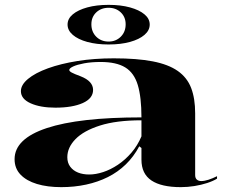

<svg xmlns="http://www.w3.org/2000/svg" viewBox="-20 -755 931 790"><path d="M448 -515Q544 -515 608.5 -502.5Q673 -490 711.5 -463Q750 -436 766.5 -393Q783 -350 783 -289V-35Q783 -22 790 -16Q797 -10 808 -10Q821 -10 838 -15.5Q855 -21 873 -30V-20Q857 -10 832.5 -2Q808 6 780 10.5Q752 15 724 15Q644 15 603 -12.5Q562 -40 562 -98Q562 -114 562 -121.5Q562 -129 562 -134.5Q562 -140 562 -146L553 -153Q530 -110 497.5 -78.5Q465 -47 424 -26.5Q383 -6 334.5 4.5Q286 15 232 15Q175 15 132 2Q89 -11 64.5 -36.5Q40 -62 40 -100Q40 -184 172.5 -228Q305 -272 562 -272Q562 -355 547 -405Q532 -455 495.5 -477.5Q459 -500 394 -500Q356 -500 326.5 -494.5Q297 -489 281 -481.5Q265 -474 265 -467Q265 -462 275 -456.5Q285 -451 312 -441Q363 -421 363 -385Q363 -350 320.5 -331Q278 -312 208 -312Q146 -312 106 -330Q66 -348 66 -380Q66 -406 95.5 -430.5Q125 -455 177.5 -474Q230 -493 299 -504Q368 -515 448 -515ZM562 -260Q459 -260 391.5 -238.5Q324 -217 290.5 -182.5Q257 -148 257 -108Q257 -85 269 -69Q281 -53 301 -45Q321 -37 347 -37Q374 -37 404.5 -47Q435 -57 465 -77Q495 -97 520.5 -126.5Q546 -156 562 -194ZM427 -735Q477 -735 515 -724.5Q553 -714 574.5 -696Q596 -678 596 -654Q596 -630 574.5 -611.5Q553 -593 515 -582.5Q477 -572 427 -572Q377 -572 339 -582.5Q301 -593 279.5 -611.5Q258 -630 258 -654Q258 -678 279.5 -696Q301 -714 339 -724.5Q377 -735 427 -735ZM427 -723Q396 -723 376 -704Q356 -685 356 -655Q356 -624 376 -604Q396 -584 427 -584Q457 -584 477 -604Q497 -624 497 -655Q497 -685 477 -704Q457 -723 427 -723Z"/></svg>

Font: Kalnia SemiExpanded Medium
Style: Regular
Weight: 500
Width: 6
Designer: Frida Medrano
Foundry: Frida Medrano
Version: Version 1.105